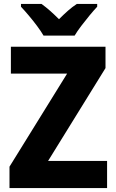

<svg xmlns="http://www.w3.org/2000/svg" viewBox="-20 -950 586 970"><path d="M521 0H28V-108L319 -578H35V-714H513V-606L223 -137H521ZM200 -770Q188 -791 167.5 -818.5Q147 -846 125 -872Q103 -898 86 -916V-930H190Q212 -914 233 -895.5Q254 -877 278 -853Q302 -877 323.5 -896Q345 -915 368 -930H471V-916Q454 -898 432.5 -872Q411 -846 390.5 -819Q370 -792 357 -770Z"/></svg>

Font: Noto Sans Hebrew SemiCondensed ExtraBold
Style: Regular
Weight: 800
Width: 4
Designer: Monotype Design Team
Foundry: Monotype Imaging Inc.
Version: Version 2.004; ttfautohint (v1.8.4.7-5d5b)